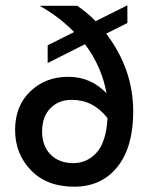

<svg xmlns="http://www.w3.org/2000/svg" viewBox="-20 -696 568 725"><path d="M386 -250Q332 -319 251 -319Q201 -319 170 -287Q139 -255 139 -199.5Q139 -144 171.5 -112Q204 -80 256.5 -80Q309 -80 345 -120Q381 -160 386 -250ZM483 -275Q483 -140 423 -65.5Q363 9 260 9Q157 9 97 -53Q37 -115 37 -205.5Q37 -296 94.5 -351Q152 -406 237.5 -406Q323 -406 382 -344Q365 -443 301 -529L160 -458V-525L260 -575Q203 -633 130 -674H272Q309 -649 341 -616L461 -676V-609L381 -569Q483 -435 483 -275Z"/></svg>

Font: Hind Jalandhar Medium
Style: Regular
Weight: 500
Designer: Namrata Goyal
Foundry: Indian Type Foundry
Version: Version 0.702;PS 1.0;hotconv 1.0.81;makeotf.lib2.5.63406